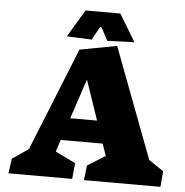

<svg xmlns="http://www.w3.org/2000/svg" viewBox="-54 -820 841 873"><g transform="rotate(5 366.5 -383.5)"><path d="M340.3 -638.7 373.5 -698.2H380.4L411.6 -639.2L535.2 -643.6L460 -768.1H301.3L226.6 -643.6ZM307.1 0 314.5 -72.3 222.2 -117.2 240.2 -171.9H431.6L450.2 -117.2L369.1 -66.4L361.3 1H710.4L716.3 -70.8L648.9 -116.2L458.5 -620.1L289.1 -588.4L99.6 -117.7L25.9 -67.4L16.6 0ZM335 -455.6 397 -273.9H274.4Z"/></g></svg>

Font: Neuton ExtraBold
Style: Regular
Weight: 800
Designer: Brian M Zick
Foundry: Brian M Zick
Version: Version 1.560